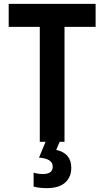

<svg xmlns="http://www.w3.org/2000/svg" viewBox="-20 -734 540 994"><path d="M216 0 182 82Q253 87 253 129Q253 167 202 167Q179 167 154 160V232Q184 240 222 240Q285 240 317 211.5Q349 183 349 135Q349 59 271 42L289 0H314V-595H475V-714H25V-595H186V0Z"/></svg>

Font: Noto Sans Mono UI Condensed
Style: Bold
Weight: 700
Width: 3
Designer: Monotype Design team
Foundry: Monotype Imaging Inc.
Version: 1.000